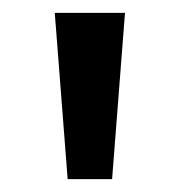

<svg xmlns="http://www.w3.org/2000/svg" viewBox="-20 -734 279 298"><path d="M174 -714 154 -456H85L65 -714Z"/></svg>

Font: Noto Sans Sora Sompeng Medium
Style: Regular
Weight: 500
Designer: Monotype Design Team. David Williams.
Foundry: Monotype Imaging Inc.
Version: Version 2.101; ttfautohint (v1.8.4.7-5d5b)